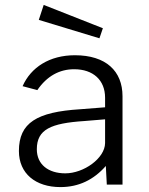

<svg xmlns="http://www.w3.org/2000/svg" viewBox="-20 -752 605 782"><path d="M158 -732 138 -671 385 -596 399 -637ZM226 10C301 10 362 -20 411 -76L415 0H479V-360C479 -463 411 -527 285 -527C182 -527 106 -478 72 -401L132 -385C171 -442 222 -470 282 -470C359 -470 408 -426 408 -354V-315L306 -307C130 -296 57 -252 57 -137C57 -45 125 10 226 10ZM246 -46C177 -46 130 -82 130 -144C130 -225 187 -250 323 -259L408 -266V-169C407 -107 321 -46 246 -46Z"/></svg>

Font: United Sans Light
Style: Regular
Weight: 300
Designer: Pablo Impallari, Rodrigo Fuenzalida (Modified by Dan O. Williams)
Version: Version 1.000;PS 001.000;hotconv 1.0.88;makeotf.lib2.5.64775